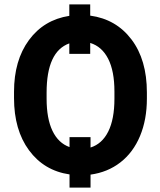

<svg xmlns="http://www.w3.org/2000/svg" viewBox="-20 -789 728 875"><path d="M501.5 -371.6Q501.5 -465.3 472.9 -521.2Q444.3 -577.1 391.1 -593.3V-543.5H295.9V-591.3Q192.4 -554.2 192.4 -367.2V-339.4Q192.4 -248.5 219.2 -192.6Q246.1 -136.7 296.9 -118.7V-164.1H392.6V-116.7Q445.3 -133.3 473.4 -189.7Q501.5 -246.1 501.5 -339.4ZM649.4 -339.4Q649.4 -244.1 618.2 -169.2Q586.9 -94.2 528.8 -49.1Q470.7 -3.9 392.6 6.8V65.9H296.9V5.9Q180.7 -11.2 112.3 -104Q43.9 -196.8 43.9 -341.8V-370.6Q43.9 -513.7 111.8 -606.2Q179.7 -698.7 295.9 -716.8V-769H391.1V-717.8Q509.3 -701.7 579.3 -609.1Q649.4 -516.6 649.4 -367.7Z"/></svg>

Font: MAUL Bold
Style: Bold
Weight: 700
Designer: MAUL
Version: Version 1.0; 2020; ttfautohint (v1.8.3)